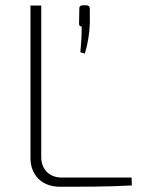

<svg xmlns="http://www.w3.org/2000/svg" viewBox="-20 -711 549 731"><path d="M307 -691H296C286 -691 281 -686 282 -676L281 -622C280 -615 284 -610 291 -610C291 -567 289 -547 286 -512L303 -507C314 -542 321 -586 322 -621V-676C322 -686 318 -691 307 -691ZM137 -690H96V-109C96 -46 138 0 208 0C299 0 392 0 482 -5L481 -35H215C168 -35 137 -66 137 -113Z"/></svg>

Font: Exo 2 Extra Light
Style: Regular
Weight: 250
Designer: Natanael Gama
Version: Version 1.001;PS 001.001;hotconv 1.0.88;makeotf.lib2.5.64775